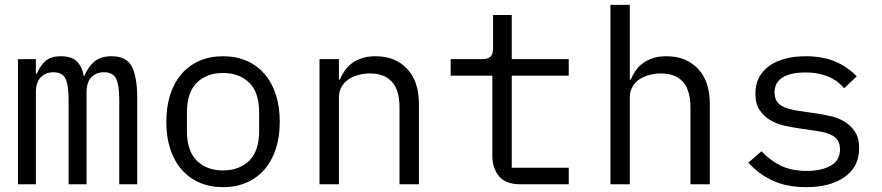

<svg xmlns="http://www.w3.org/2000/svg" viewBox="-20 -760 3640 792"><path d="M54 0V-516H128V-456H132Q144 -486 166 -507Q188 -528 231 -528Q276 -528 298 -505.5Q320 -483 325 -447H328Q342 -482 368 -505Q394 -528 440 -528Q503 -528 524.5 -484Q546 -440 546 -358V0H472V-345Q472 -411 458.5 -436.5Q445 -462 409 -462Q377 -462 357 -441.5Q337 -421 337 -379V0H263V-345Q263 -411 249.5 -436.5Q236 -462 201 -462Q169 -462 148.5 -441.5Q128 -421 128 -379V0Z M900 12Q846 12 802.5 -7Q759 -26 728.5 -61.5Q698 -97 682 -146.5Q666 -196 666 -258Q666 -319 682 -369Q698 -419 728.5 -454.5Q759 -490 802.5 -509Q846 -528 900 -528Q954 -528 997.5 -509Q1041 -490 1071.5 -454.5Q1102 -419 1118 -369Q1134 -319 1134 -258Q1134 -196 1118 -146.5Q1102 -97 1071.5 -61.5Q1041 -26 997.5 -7Q954 12 900 12ZM900 -57Q967 -57 1008 -97Q1049 -137 1049 -221V-295Q1049 -379 1008 -419Q967 -459 900 -459Q833 -459 792 -419Q751 -379 751 -295V-221Q751 -137 792 -97Q833 -57 900 -57Z M1298 0V-516H1378V-432H1382Q1390 -451 1402 -468.5Q1414 -486 1431.5 -499Q1449 -512 1473 -520Q1497 -528 1529 -528Q1610 -528 1659 -476.5Q1708 -425 1708 -331V0H1628V-317Q1628 -388 1597 -422.5Q1566 -457 1506 -457Q1482 -457 1459 -451Q1436 -445 1418 -433Q1400 -421 1389 -402Q1378 -383 1378 -358V0Z M2125 0Q2066 0 2038.5 -33Q2011 -66 2011 -118V-448H1839V-516H1967Q1993 -516 2003.5 -526.5Q2014 -537 2014 -563V-698H2091V-516H2326V-448H2091V-68H2326V0Z M2498 -740H2578V-432H2582Q2590 -451 2602 -468.5Q2614 -486 2631.5 -499Q2649 -512 2673 -520Q2697 -528 2729 -528Q2810 -528 2859 -476.5Q2908 -425 2908 -331V0H2828V-317Q2828 -388 2797 -422.5Q2766 -457 2706 -457Q2682 -457 2659 -451Q2636 -445 2618 -433Q2600 -421 2589 -402Q2578 -383 2578 -358V0H2498Z M3306 12Q3225 12 3166.5 -15.5Q3108 -43 3067 -89L3121 -136Q3158 -97 3202 -76Q3246 -55 3308 -55Q3368 -55 3406.5 -76.5Q3445 -98 3445 -144Q3445 -164 3437.5 -177.5Q3430 -191 3417 -199Q3404 -207 3388 -211.5Q3372 -216 3354 -219L3273 -231Q3246 -235 3214.5 -242Q3183 -249 3157 -264.5Q3131 -280 3113.5 -306Q3096 -332 3096 -374Q3096 -413 3111.5 -441.5Q3127 -470 3155 -489.5Q3183 -509 3221 -518.5Q3259 -528 3304 -528Q3374 -528 3425.5 -506Q3477 -484 3514 -445L3462 -396Q3453 -407 3439.5 -418.5Q3426 -430 3406.5 -439.5Q3387 -449 3361 -455Q3335 -461 3301 -461Q3240 -461 3207.5 -440Q3175 -419 3175 -379Q3175 -359 3182.5 -345.5Q3190 -332 3203 -324Q3216 -316 3232.5 -311.5Q3249 -307 3266 -304L3347 -292Q3375 -288 3406 -281Q3437 -274 3463 -258.5Q3489 -243 3506.5 -217Q3524 -191 3524 -149Q3524 -72 3464.5 -30Q3405 12 3306 12Z"/></svg>

Font: IBM Plox Mono
Style: Regular
Weight: 400
Monospace: yes
Designer: Mike Abbink, Paul van der Laan, Pieter van Rosmalen
Foundry: Bold Monday
Version: Version 2.1